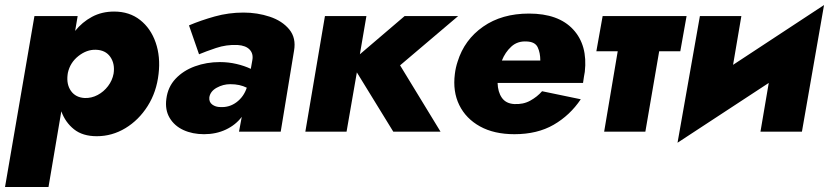

<svg xmlns="http://www.w3.org/2000/svg" viewBox="-35 -524 3299 764"><path d="M158 220H-15L102 -460H274L264 -401Q292 -436 331 -457Q370 -478 419 -478Q480 -478 522.5 -444.5Q565 -411 584.5 -354.5Q604 -298 596 -230Q588 -158 552.5 -102Q517 -46 464 -14Q411 18 350 18Q294 18 259.5 -9.5Q225 -37 209 -81ZM417 -231Q423 -270 404 -297.5Q385 -325 346 -326Q310 -327 277 -301Q244 -275 235 -234L234 -227Q229 -188 247.5 -162Q266 -136 302 -134Q329 -133 353.5 -146Q378 -159 395 -181.5Q412 -204 417 -231Z M757 -308 717 -423Q764 -443 819.5 -458.5Q875 -474 934 -474Q989 -474 1038.5 -457.5Q1088 -441 1116 -407Q1144 -373 1135 -322L1082 0H916L927 -59Q903 -27 864 -8.5Q825 10 777 10Q731 10 695 -6.5Q659 -23 640 -55Q621 -87 627 -131Q633 -178 663.5 -210.5Q694 -243 740.5 -260Q787 -277 840 -277Q874 -277 906 -269.5Q938 -262 963 -250L969 -284Q974 -310 958.5 -326.5Q943 -343 910 -345Q866 -347 824.5 -333Q783 -319 757 -308ZM798 -137Q796 -118 809.5 -108Q823 -98 842 -98Q878 -96 906.5 -117.5Q935 -139 947 -175Q933 -182 917 -185.5Q901 -189 881 -189Q853 -189 827.5 -175Q802 -161 798 -137Z M1258 -460H1423L1397 -308L1575 -460H1788L1557 -264L1718 0H1530L1385 -236L1344 0H1180Z M2276 -129Q2233 -65 2168 -27.5Q2103 10 2012 10Q1931 10 1875 -21Q1819 -52 1792.5 -106Q1766 -160 1775 -230Q1778 -255 1786 -279Q1813 -366 1887.5 -418Q1962 -470 2070 -470Q2187 -470 2245.5 -407Q2304 -344 2292 -238Q2290 -229 2288.5 -218Q2287 -207 2285 -194H1945Q1946 -158 1962 -135Q1978 -112 2011 -110Q2047 -108 2075 -123.5Q2103 -139 2122 -161ZM2060 -359Q2024 -361 1999.5 -338.5Q1975 -316 1962 -283H2115Q2115 -314 2104.5 -336Q2094 -358 2060 -359Z M2363 -460H2697L2672 -320H2588L2533 0H2369L2423 -320H2338Z M2915 -460 2882 -266 3244 -504 3156 0H2991L3024 -194L2661 44L2750 -460Z"/></svg>

Font: Jost* Heavy
Style: Italic
Weight: 800
Italic angle: -10°
Version: Version 3.7